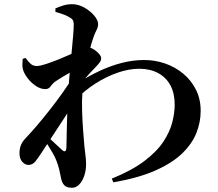

<svg xmlns="http://www.w3.org/2000/svg" viewBox="-20 -836 1040 916"><path d="M513.2 16.2Q609.8 -22.9 669.4 -68.3Q729.1 -113.7 760.2 -161.3Q791.2 -208.9 802.3 -253.8Q813.4 -298.8 813.4 -336.8Q813.4 -390.9 792.9 -428.9Q772.5 -467 734.2 -487.5Q696 -508 643.6 -508Q595.4 -508 540.9 -489.2Q486.4 -470.3 435 -437.3Q383.6 -404.3 344.7 -363.3L342.6 -435.3Q401.6 -472.8 456.4 -498.2Q511.1 -523.5 563.9 -536.6Q616.7 -549.7 667.5 -549.7Q719.2 -549.7 767.3 -533.2Q815.4 -516.7 853.7 -485Q892.1 -453.3 914.7 -408.4Q937.4 -363.4 937.4 -306.9Q937.4 -253.5 917.1 -202Q896.8 -150.4 849.5 -104.4Q802.1 -58.4 721.6 -22.7Q641.2 13 520.8 33.9ZM117.1 -49.2Q100.8 -48.5 86.9 -63.4Q73 -78.4 73 -105.2Q73 -127.1 80.1 -144.2Q87.3 -161.4 102.5 -177.1Q121.9 -197 151.3 -231.2Q180.7 -265.4 213.9 -307.3Q247.1 -349.2 279.3 -394.6Q311.5 -439.9 337.6 -482.4L343.6 -360.9Q323.9 -329.9 302.7 -297.6Q281.5 -265.3 260.2 -232.5Q238.9 -199.8 217.4 -167.3Q196 -134.7 174.7 -102.1Q161.2 -81.4 148.6 -65.7Q136 -50 117.1 -49.2ZM323.8 59.8Q297.3 59.8 286 47.1Q274.8 34.4 271.1 13.3Q267.1 -7.4 262.6 -27Q258.1 -46.7 249.2 -69Q243.5 -84.7 232.4 -104.3Q221.4 -123.8 208.3 -144.1Q195.2 -164.3 180.3 -181.9L191 -202.5Q201 -190.9 217.7 -174.7Q234.4 -158.5 250.7 -144Q267 -129.5 274.5 -121.8Q295.5 -102.5 296.9 -132Q297.7 -159.3 298.4 -205.4Q299 -251.6 301.1 -305.8Q303.2 -360.1 306.2 -410.2Q309.4 -455.2 313.7 -502.1Q318 -548.9 322.2 -591.6Q326.4 -634.2 329.1 -667.4Q331.7 -700.7 331.7 -718Q331.7 -734.3 326.4 -741.6Q321 -748.9 307.3 -755.9Q297.3 -761.8 281.5 -767.6Q265.7 -773.4 244.6 -779L244.3 -795.9Q264.1 -804.5 283.2 -810.3Q302.3 -816 323.9 -816Q353.6 -816 381.9 -800.1Q410.3 -784.1 429.2 -761.9Q448.1 -739.8 448.1 -720.9Q448.1 -706.6 439.8 -691.1Q431.5 -675.6 423.5 -650.9Q416.8 -632.4 408.8 -600.1Q400.7 -567.9 393.1 -529.6Q385.5 -491.3 380 -454.9Q374.5 -418.5 373 -392.8Q370.2 -351.6 371.7 -304.8Q373.2 -257.9 376.5 -214.6Q379.7 -171.4 382.5 -140.2Q385.6 -109.9 388.1 -91.5Q390.6 -73.1 390.6 -52.3Q390.6 -22.8 381.9 2.7Q373.2 28.2 358.1 44Q343.1 59.8 323.8 59.8ZM196.4 -410.8Q174.4 -410.8 152.2 -425.3Q130.1 -439.7 113.2 -461.2Q96.3 -482.6 89.9 -503.2Q86.1 -515.6 86.9 -529Q87.8 -542.4 88.2 -554.8L101.7 -559.8Q114.9 -541.4 126.6 -531.2Q138.3 -521.1 155.4 -521.1Q170.3 -521.1 199.9 -530.7Q229.5 -540.3 264.3 -554.6Q299.2 -568.8 329.9 -582.6Q360.6 -596.4 376.6 -605.1Q388.5 -611.6 398.5 -611.1Q408.5 -610.6 420.1 -604.4Q435.5 -596.7 449 -582.8Q462.5 -568.8 462.5 -559.5Q463.2 -549.3 456.8 -540Q450.4 -530.7 439.2 -519Q425.9 -505.4 408.5 -486.8Q391 -468.1 374.2 -448.4Q357.3 -428.6 344.9 -411.8L348.2 -472.4Q352.5 -480.4 357 -493.2Q361.5 -505.9 363.3 -514.8Q344.4 -506.7 321.9 -494.2Q299.3 -481.7 279 -469.6Q258.7 -457.4 246 -448.6Q230.7 -437.9 221.6 -424.3Q212.5 -410.8 196.4 -410.8Z"/></svg>

Font: Noto Serif SC ExtraLight
Style: Regular
Weight: 200
Designer: Ryoko NISHIZUKA 西塚涼子 (kana & ideographs); Frank Grießhammer (Latin, Greek & Cyrillic); Wenlong ZHANG 张文龙 (bopomofo); San
Foundry: Adobe
Version: Version 2.002-H1;hotconv 1.1.0;makeotfexe 2.6.0